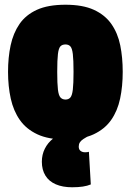

<svg xmlns="http://www.w3.org/2000/svg" viewBox="-20 -580 553 812"><path d="M14 -276Q14 -337 25 -388.5Q36 -440 62.5 -478.5Q89 -517 136 -538.5Q183 -560 257 -560Q330 -560 377 -538.5Q424 -517 451 -478.5Q478 -440 488.5 -388.5Q499 -337 499 -276Q499 -215 488 -163Q477 -111 450 -72.5Q423 -34 376 -12Q329 10 257 10Q185 10 138 -12Q91 -34 64 -72.5Q37 -111 25.5 -163Q14 -215 14 -276ZM222 -276Q222 -226 225 -201Q228 -176 236 -167.5Q244 -159 257 -159Q270 -159 277.5 -167.5Q285 -176 288 -201Q291 -226 291 -276Q291 -327 288 -351.5Q285 -376 277.5 -384Q270 -392 257 -392Q243 -392 235.5 -384Q228 -376 225 -351.5Q222 -327 222 -276ZM285 212Q245 212 216 199.5Q187 187 172 162.5Q157 138 157 104Q157 74 169.5 49Q182 24 204 6.5Q226 -11 253 -19L361 -8Q343 1 332.5 8Q322 15 317.5 22.5Q313 30 313 40Q313 52 320.5 58Q328 64 340 64Q345 64 349 63.5Q353 63 356 62L364 200Q350 206 330.5 209Q311 212 285 212Z"/></svg>

Font: Georama SemiCondensed Black
Style: Regular
Weight: 900
Width: 4
Designer: Jean-Baptiste Levee
Foundry: Production Type
Version: Version 1.001